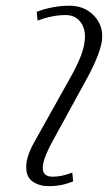

<svg xmlns="http://www.w3.org/2000/svg" viewBox="-20 -532 373 664"><path d="M70.8 46.9Q70.8 35.6 71.8 29.8Q76.7 -3.9 102.1 -46.9L223.1 -263.2Q266.1 -339.8 272 -383.8Q273.9 -398.4 273.9 -404.8Q273.9 -438 255.9 -459Q237.8 -480 207 -480Q162.1 -480 109.9 -460.9L106.9 -491.2Q162.6 -512.2 220.2 -512.2Q269.5 -512.2 301.5 -481.4Q333.5 -450.7 333.5 -406.2Q333.5 -397.5 332 -388.2Q323.7 -336.4 270 -241.2L163.1 -45.9Q133.3 7.8 128.9 37.1Q127.9 45.9 127.9 48.8Q127.9 79.1 162.1 79.1Q193.8 79.1 230 64.9L232.9 95.2Q193.8 111.8 148.9 111.8Q116.7 111.8 93.8 96.4Q70.8 81.1 70.8 46.9Z"/></svg>

Font: Gawaa
Style: Italic
Weight: 400
Designer: T. Christopher White
Version: Version 1.0